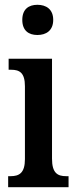

<svg xmlns="http://www.w3.org/2000/svg" viewBox="-20 -781 319 801"><path d="M136 -635C172 -635 202 -653 202 -698C202 -743 172 -761 136 -761C100 -761 73 -743 73 -698C73 -653 100 -635 136 -635ZM14 0H266V-46H256C220 -46 197 -59 197 -119V-536H16V-490H27C62 -490 84 -477 84 -421V-117C84 -59 60 -46 24 -46H14Z"/></svg>

Font: Noto Serif Lao ExtraCondensed SemiBold
Style: Regular
Weight: 600
Width: 2
Designer: Monotype Design Team
Foundry: Monotype Imaging Inc.
Version: Version 2.003